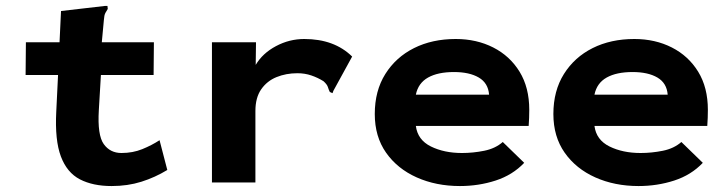

<svg xmlns="http://www.w3.org/2000/svg" viewBox="-20 -613 2440 645"><path d="M355 12Q292 12 248.5 -10.5Q205 -33 184.5 -87.5Q164 -142 169 -238L175 -361H66L67 -471H180L185 -576L332 -593H341L342 -583Q338 -577 334 -569.5Q330 -562 329 -546L322 -471H497L496 -361H319L312 -243Q307 -159 328.5 -129Q350 -99 388 -99Q426 -99 458 -112Q490 -125 516 -142L542 -42Q501 -17 455 -2.5Q409 12 355 12Z M692 -471H840L839 -395Q862 -434 907 -458Q952 -482 1002 -482Q1103 -482 1163 -423L1100 -308L1097 -300L1088 -304Q1084 -312 1081.5 -320.5Q1079 -329 1067 -340Q1048 -352 1026 -359.5Q1004 -367 979 -367Q941 -367 909 -354Q877 -341 857.5 -313Q838 -285 838 -240V0H692Z M1525 12Q1445 12 1380 -17Q1315 -46 1277 -100Q1239 -154 1239 -230Q1239 -308 1274.5 -364.5Q1310 -421 1371 -451.5Q1432 -482 1511 -482Q1581 -482 1637 -453.5Q1693 -425 1725.5 -372Q1758 -319 1758 -244Q1758 -233 1757.5 -217Q1757 -201 1756 -190H1377Q1383 -143 1427.5 -121Q1472 -99 1532 -99Q1569 -99 1606.5 -106.5Q1644 -114 1669 -136L1741 -66Q1702 -25 1645 -6.5Q1588 12 1525 12ZM1377 -295H1623Q1620 -334 1588.5 -352.5Q1557 -371 1505 -371Q1451 -371 1418 -352.5Q1385 -334 1377 -295Z M2125 12Q2045 12 1980 -17Q1915 -46 1877 -100Q1839 -154 1839 -230Q1839 -308 1874.5 -364.5Q1910 -421 1971 -451.5Q2032 -482 2111 -482Q2181 -482 2237 -453.5Q2293 -425 2325.5 -372Q2358 -319 2358 -244Q2358 -233 2357.5 -217Q2357 -201 2356 -190H1977Q1983 -143 2027.5 -121Q2072 -99 2132 -99Q2169 -99 2206.5 -106.5Q2244 -114 2269 -136L2341 -66Q2302 -25 2245 -6.5Q2188 12 2125 12ZM1977 -295H2223Q2220 -334 2188.5 -352.5Q2157 -371 2105 -371Q2051 -371 2018 -352.5Q1985 -334 1977 -295Z"/></svg>

Font: Inconsolata Expanded Black
Style: Regular
Weight: 900
Width: 7
Monospace: yes
Designer: Raph Levien, Cyreal, Brenton Simpson
Foundry: Raph Levien, Cyreal, Google
Version: Version 3.001; ttfautohint (v1.8.2.53-6de2)